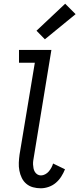

<svg xmlns="http://www.w3.org/2000/svg" viewBox="-20 -1003 426 1031"><path d="M199 8Q177 8 157 2.5Q137 -3 121.5 -16Q106 -29 97 -47.5Q88 -66 84 -87Q80 -108 81 -129.5Q82 -151 85 -173L167 -666H82V-735H256L162 -162Q160 -151 158.5 -140.5Q157 -130 157.5 -119.5Q158 -109 160 -99Q162 -89 167 -80.5Q172 -72 180.5 -66.5Q189 -61 200 -61Q211 -61 222.5 -67Q234 -73 242 -82.5Q250 -92 256 -103Q262 -114 265 -125L329 -94Q321 -74 309 -55Q297 -36 280 -21.5Q263 -7 241.5 0.5Q220 8 199 8ZM221 -792 176 -838 330 -983 386 -927Z"/></svg>

Font: Iosevka QP
Style: Italic
Weight: 400
Italic angle: -9°
Designer: Belleve Invis
Foundry: Belleve Invis
Version: Version 20.0.0; ttfautohint (v1.8.4)